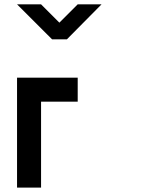

<svg xmlns="http://www.w3.org/2000/svg" viewBox="-20 -853 707 873"><path d="M57.5 0V-500H333.3V-390.8H166.7V0ZM441.7 -833.3Q305.8 -695.8 284.2 -674.2H216.7L57.5 -833.3H166.7L250 -750L333.3 -833.3Z"/></svg>

Font: 0xA000-Squareish-Mono
Style: Squareish-Mono-Bold
Weight: 700
Version: Version 0.1